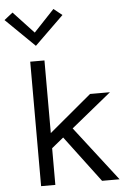

<svg xmlns="http://www.w3.org/2000/svg" viewBox="-81 -1003 707 1048"><g transform="rotate(-5 272.0 -479.0)"><path d="M531 0H435L244 -254L179 -201V0H101V-682H179V-284L411 -478H520L300 -299ZM139.5 -765.5 -19 -920.5 28 -957.5 139.5 -838 252 -957.5 298.5 -920.5Z"/></g></svg>

Font: Betina Sans
Style: Regular
Weight: 400
Designer: Jonathan Pinhorn (font) & Cristiano Sobral (main changes)
Version: Version 2.001;April 28, 2021;FontCreator 13.0.0.2655 32-bit;